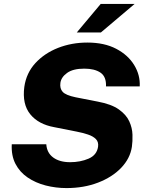

<svg xmlns="http://www.w3.org/2000/svg" viewBox="-20 -949 745 979"><path d="M319 10Q264.5 10 213 -3.2Q161.5 -16.5 121.2 -43.8Q81 -71 59 -113.2Q37 -155.5 40 -213.5H216Q219 -169.5 251.5 -145.8Q284 -122 337.5 -122Q389.5 -122 431.5 -140Q473.5 -158 480 -200.5Q483.5 -225 469 -239.8Q454.5 -254.5 428.2 -263.2Q402 -272 370.5 -278L257 -300.5Q176 -315 134.2 -366.5Q92.5 -418 104 -506Q114 -576.5 160.2 -627Q206.5 -677.5 276 -704.8Q345.5 -732 425.5 -732Q512 -732 572.5 -700.2Q633 -668.5 664.2 -617.2Q695.5 -566 692.5 -508.5H520.5Q522.5 -558 492.5 -578.5Q462.5 -599 409.5 -599Q352.5 -599 322.2 -577.2Q292 -555.5 288 -526.5Q284 -498 299.5 -480.8Q315 -463.5 365.5 -453L478 -431Q548 -418 586 -391Q624 -364 639.2 -330.2Q654.5 -296.5 655.5 -262.2Q656.5 -228 652.5 -200.5Q643.5 -141 597.8 -93.2Q552 -45.5 479.8 -17.8Q407.5 10 319 10ZM493.5 -929H666.5L494.5 -783.5H371.5Z"/></svg>

Font: Public Sans ExtraBold
Style: Italic
Weight: 800
Italic angle: -8°
Designer: The Public Sans project authors (U.S. Web Design System). Libre Franklin designed by Pablo Impallari and Rodrigo Fuenzal
Version: Version 1.007; ttfautohint (v1.8.1) -l 8 -r 50 -G 200 -x 14 